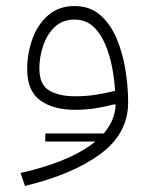

<svg xmlns="http://www.w3.org/2000/svg" viewBox="-20 -359 506 638"><path d="M348.1 84.5V111.3H130.4V84.5ZM364.3 -9.3 361.3 -12.7Q334 -5.4 300.8 0.2Q267.6 5.9 229.5 5.9Q157.2 5.9 113.8 -25.4Q70.3 -56.6 70.3 -128.9Q70.3 -180.7 87.4 -228.8Q104.5 -276.9 139.6 -307.9Q174.8 -338.9 228 -338.9Q279.3 -338.9 313.5 -308.6Q347.7 -278.3 367.9 -230Q388.2 -181.6 397 -125.7Q405.8 -69.8 405.8 -18.6Q405.8 84.5 314.2 152.3Q222.7 220.2 63 258.8L48.3 215.8Q198.7 181.6 279.3 124.8Q359.9 67.9 364.3 -9.3ZM362.3 -57.1Q360.4 -93.3 352.8 -134Q345.2 -174.8 329.8 -211.4Q314.5 -248 289.6 -271Q264.6 -293.9 227.5 -293.9Q187.5 -293.9 161.6 -269Q135.7 -244.1 123.3 -206.8Q110.8 -169.4 110.8 -131.8Q110.8 -78.1 143.1 -58.6Q175.3 -39.1 230 -39.1Q268.1 -39.1 301.5 -44.7Q335 -50.3 362.3 -57.1Z"/></svg>

Font: Estedad-FD ExtraLight
Style: Regular
Weight: 200
Designer: Amin Abedi
Version: Version 7.3